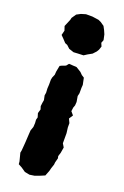

<svg xmlns="http://www.w3.org/2000/svg" viewBox="-136 -556 499 773"><g transform="rotate(20 113.5 -169.5)"><path d="M92 -512H119L147 -508L158 -503L174 -492L182 -477L189 -461L194 -438L189 -425L195 -411L190 -396L184 -386L171 -372L153 -362L139 -353L114 -352L97 -351L76 -358L63 -370L53 -374L39 -389L28 -400L33 -420L27 -438L40 -469L42 -478L55 -497L72 -506ZM96 -301 129 -299 150 -286 160 -276 171 -269 177 -240 176 -227V-204L173 -191L177 -167L176 -152L172 -141L170 -125L182 -111L171 -94L179 -77V-59L182 -35V-21V-5V8L191 23L187 47L182 63L184 72L179 91L178 101L172 119L169 131L160 154L141 162L119 170L99 173L78 169L59 156L44 148L43 137L34 102L36 92L38 68L39 54L40 36L41 19L42 4L48 -13L49 -30L48 -44L51 -55L46 -72L51 -89L47 -102L49 -118L51 -129L47 -148L49 -160L48 -178L49 -195V-216L51 -226L57 -240L58 -254L63 -280L71 -284L87 -290Z"/></g></svg>

Font: Winky Rough SemiBold
Style: Regular
Weight: 600
Designer: Simon Atzbach
Foundry: typofactur
Version: Version 1.206; ttfautohint (v1.8.4.7-5d5b)